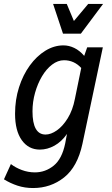

<svg xmlns="http://www.w3.org/2000/svg" viewBox="-45 -754 563 969"><path d="M-25 151 10 74Q33 92 65 104Q97 116 131 116Q184 116 226 82Q268 48 284 -30L293 -78Q266 -39 230 -19Q194 1 156 1Q99 1 65 -46.5Q31 -94 31 -180Q31 -251 51 -313.5Q71 -376 105.5 -423.5Q140 -471 184 -498Q228 -525 275 -525Q303 -525 330 -512Q357 -499 380 -472L395 -515H474L371 -28Q346 88 278.5 141.5Q211 195 122 195Q80 195 43.5 183Q7 171 -25 151ZM119 -192Q119 -75 185 -75Q212 -75 242 -96Q272 -117 297 -157.5Q322 -198 333 -255L365 -411Q329 -450 278 -450Q247 -450 218 -428Q189 -406 167 -369Q145 -332 132 -286Q119 -240 119 -192ZM223 -734H292L328 -648L400 -734H475L363 -584H273Z"/></svg>

Font: Radio Canada Condensed
Style: Italic
Weight: 400
Width: 3
Italic angle: -12°
Designer: Charles Daoud, Etienne Aubert Bonn, Alexandre Saumier Demers, Jacques Le Bailly
Foundry: Radio-Canada
Version: Version 2.104; ttfautohint (v1.8.4.7-5d5b);gftools[0.9.28.de